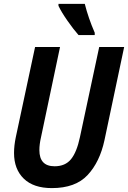

<svg xmlns="http://www.w3.org/2000/svg" viewBox="-20 -955 657 985"><path d="M466 -775V-787Q433 -863 415 -935H280V-925Q295 -893 326.5 -848Q358 -803 383 -775ZM516 -236 617 -714H489L390 -251Q374 -175 344.5 -138.5Q315 -102 260 -102Q182 -102 182 -185Q182 -214 190 -249L288 -714H160L61 -251Q52 -208 52 -170Q52 -87 102 -38.5Q152 10 246 10Q367 10 429.5 -57Q492 -124 516 -236Z"/></svg>

Font: Noto Sans UI SemiCondensed
Style: Bold Italic
Weight: 700
Width: 4
Designer: Monotype Design Team
Foundry: Monotype Imaging Inc.
Version: 1.001